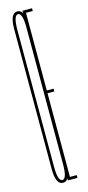

<svg xmlns="http://www.w3.org/2000/svg" viewBox="-111 -706 339 738"><g transform="rotate(-15 59.0 -337.0)"><path d="M43 4Q14 4 14 -58Q14 -120 14 -337Q14 -553 14 -615.5Q14 -678 43 -678Q72 -678 72 -615Q72 -552 72 -337Q72 -120 72 -58Q72 4 43 4ZM43 -7Q61 -7 61 -65Q61 -123 61 -337Q61 -550 61 -608.5Q61 -667 43 -667Q25 -667 25 -608.5Q25 -550 25 -337Q25 -123 25 -65Q25 -7 43 -7ZM63 0V-675H101V-664H74V-355H101V-344H74V-11H101V0Z"/></g></svg>

Font: Anybody UltraCondensed Thin
Style: Regular
Weight: 100
Width: 1
Designer: Tyler Finck
Foundry: Etcetera Type Company
Version: Version 1.110